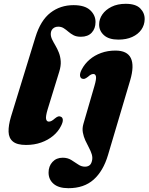

<svg xmlns="http://www.w3.org/2000/svg" viewBox="-20 -747 780 1008"><path d="M366 -720Q425 -720 453.2 -693.8Q481.5 -667.5 481.5 -631.5Q481.5 -597 461.5 -575.5Q441.5 -554 404.5 -554Q381.5 -554 366.2 -562Q351 -570 339 -580.5Q327 -591 314.5 -599Q302 -607 285.5 -607Q273.5 -607 264.8 -602Q256 -597 251.2 -588.5Q246.5 -580 246.5 -569Q246.5 -554.5 253.8 -539.5Q261 -524.5 271 -507.8Q281 -491 289 -470.8Q297 -450.5 298.8 -425.8Q300.5 -401 291 -370.5L230 -172.5Q219 -135.5 222 -122Q225 -108.5 236.5 -108.5Q243.5 -108.5 251 -112.5Q258.5 -116.5 268 -125Q279 -134 286 -135.8Q293 -137.5 300 -134Q309 -130 309.8 -117.8Q310.5 -105.5 300.5 -86Q286 -56.5 259 -34Q232 -11.5 196 1.2Q160 14 116.5 14Q69.5 14 47.8 -4Q26 -22 25 -55.2Q24 -88.5 37.5 -134L166 -552Q193 -640 244.8 -680Q296.5 -720 366 -720ZM663.5 -325.5 547 67Q522 151 471.5 196Q421 241 339 241Q288 241 261.5 218.2Q235 195.5 235 159Q235 125.5 255.5 103.2Q276 81 309 81Q335 81 354 92.8Q373 104.5 390 116.2Q407 128 426 128Q440 128 449.5 121.2Q459 114.5 463 97Q467 80.5 461.8 63.2Q456.5 46 446.8 28Q437 10 428 -9.8Q419 -29.5 415 -51.2Q411 -73 418 -97L476 -296.5Q486.5 -332.5 483.8 -345.5Q481 -358.5 470.5 -358.5Q464 -358.5 457.8 -355.5Q451.5 -352.5 442 -344Q430.5 -335 423.5 -333.2Q416.5 -331.5 409.5 -334.5Q400.5 -339.5 400 -351.8Q399.5 -364 409.5 -383Q425 -412.5 450.8 -434.5Q476.5 -456.5 511 -469Q545.5 -481.5 586 -481.5Q648 -481.5 667 -441.8Q686 -402 663.5 -325.5ZM601.5 -539Q551.5 -539 525.8 -562.2Q500 -585.5 500.5 -619Q500.5 -647 517.5 -671.5Q534.5 -696 565.8 -711.5Q597 -727 640 -727Q692.5 -727 716.2 -703Q740 -679 739.5 -646Q739 -615.5 722 -591.2Q705 -567 674.2 -553Q643.5 -539 601.5 -539Z"/></svg>

Font: Fraunces ExtraBold
Style: Italic
Weight: 800
Italic angle: -16°
Version: Version 1.000;[b76b70a41]